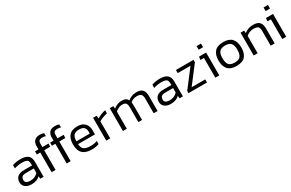

<svg xmlns="http://www.w3.org/2000/svg" viewBox="172 -2067 5241 3453"><g transform="rotate(-30 2792.5 -340.0)"><path d="M217 10Q172 10 134 -6Q96 -22 73 -53.5Q50 -85 50 -133Q50 -198 93 -239.5Q136 -281 233 -281H398V-310Q398 -349 387.5 -372Q377 -395 348 -405Q319 -415 263 -415Q220 -415 180 -408Q140 -401 105 -389V-457Q137 -469 180.5 -476.5Q224 -484 274 -484Q375 -484 425.5 -443Q476 -402 476 -310V0H407L401 -54Q370 -22 326 -6Q282 10 217 10ZM238 -57Q290 -57 330 -75.5Q370 -94 398 -126V-218H235Q179 -218 155 -197Q131 -176 131 -133Q131 -90 160 -73.5Q189 -57 238 -57Z M642 0V-409H571V-474H642V-543Q642 -611 679.5 -650.5Q717 -690 790 -690Q816 -690 837.5 -686Q859 -682 877 -675V-613Q846 -624 811 -624Q760 -624 742 -605.5Q724 -587 724 -543V-474H852L848 -409H724V0Z M956 0V-409H885V-474H956V-543Q956 -611 993.5 -650.5Q1031 -690 1104 -690Q1130 -690 1151.5 -686Q1173 -682 1191 -675V-613Q1160 -624 1125 -624Q1074 -624 1056 -605.5Q1038 -587 1038 -543V-474H1166L1162 -409H1038V0Z M1477 10Q1350 10 1287 -51Q1224 -112 1224 -239Q1224 -353 1278.5 -418.5Q1333 -484 1451 -484Q1521 -484 1566.5 -458.5Q1612 -433 1634.5 -388.5Q1657 -344 1657 -288V-199H1306Q1310 -145 1329.5 -114Q1349 -83 1388.5 -69.5Q1428 -56 1493 -56Q1566 -56 1627 -81V-17Q1596 -4 1557.5 3Q1519 10 1477 10ZM1306 -258H1584V-297Q1584 -355 1553.5 -386.5Q1523 -418 1453 -418Q1368 -418 1337 -378Q1306 -338 1306 -258Z M1777 0V-474H1851L1857 -414Q1892 -437 1939.5 -456Q1987 -475 2033 -484V-420Q2005 -414 1972 -403.5Q1939 -393 1909 -380Q1879 -367 1859 -353V0Z M2123 0V-474H2197L2202 -420Q2240 -450 2282.5 -467Q2325 -484 2374 -484Q2427 -484 2456.5 -467Q2486 -450 2500 -419Q2534 -447 2578 -465.5Q2622 -484 2683 -484Q2764 -484 2803.5 -442.5Q2843 -401 2843 -315V0H2762V-307Q2762 -370 2735.5 -394Q2709 -418 2650 -418Q2611 -418 2575.5 -405Q2540 -392 2515 -365Q2521 -340 2521 -307V0H2444V-305Q2444 -365 2424 -391.5Q2404 -418 2345 -418Q2305 -418 2268.5 -400.5Q2232 -383 2204 -357V0Z M3110 10Q3065 10 3027 -6Q2989 -22 2966 -53.5Q2943 -85 2943 -133Q2943 -198 2986 -239.5Q3029 -281 3126 -281H3291V-310Q3291 -349 3280.5 -372Q3270 -395 3241 -405Q3212 -415 3156 -415Q3113 -415 3073 -408Q3033 -401 2998 -389V-457Q3030 -469 3073.5 -476.5Q3117 -484 3167 -484Q3268 -484 3318.5 -443Q3369 -402 3369 -310V0H3300L3294 -54Q3263 -22 3219 -6Q3175 10 3110 10ZM3131 -57Q3183 -57 3223 -75.5Q3263 -94 3291 -126V-218H3128Q3072 -218 3048 -197Q3024 -176 3024 -133Q3024 -90 3053 -73.5Q3082 -57 3131 -57Z M3484 0V-45L3763 -409H3497V-474H3862V-423L3587 -64H3869V0Z M4034 -585V-660H4125V-585ZM4042 0V-409H3969L3977 -474H4124V0Z M4482 10Q4358 10 4301.5 -53.5Q4245 -117 4245 -237Q4245 -356 4302 -420Q4359 -484 4482 -484Q4605 -484 4662 -420Q4719 -356 4719 -237Q4719 -117 4663 -53.5Q4607 10 4482 10ZM4482 -60Q4567 -60 4602 -102.5Q4637 -145 4637 -237Q4637 -329 4601.5 -371.5Q4566 -414 4482 -414Q4398 -414 4362.5 -371.5Q4327 -329 4327 -237Q4327 -145 4362 -102.5Q4397 -60 4482 -60Z M4839 0V-474H4913L4918 -420Q4952 -448 4997.5 -466Q5043 -484 5102 -484Q5192 -484 5233 -442Q5274 -400 5274 -310V0H5192V-307Q5192 -369 5167 -393.5Q5142 -418 5071 -418Q5027 -418 4988 -402Q4949 -386 4921 -358V0Z M5424 -585V-660H5515V-585ZM5432 0V-409H5359L5367 -474H5514V0Z"/></g></svg>

Font: Kanit Light
Style: Regular
Weight: 300
Designer: Katatrad Team
Foundry: CadsonDemak
Version: Version 2.000; ttfautohint (v1.8.3)